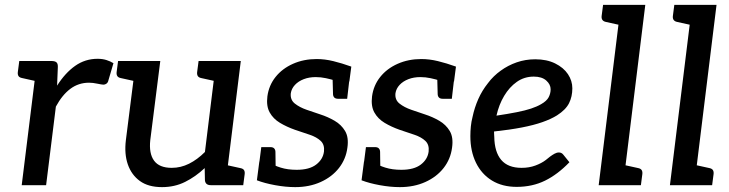

<svg xmlns="http://www.w3.org/2000/svg" viewBox="-20 -759 2989 787"><path d="M69 0 132 -509H190Q206 -509 212 -503Q218 -497 217 -482L214 -408Q247 -460 288 -489Q329 -518 380 -518Q400 -518 416 -513Q432 -508 445 -500L423 -425Q421 -419 415.5 -415.5Q410 -412 404 -412Q398 -412 379 -416Q360 -420 345 -420Q302 -420 268.5 -395Q235 -370 209 -322L169 0ZM160 -509 138 -424 71 -439Q60 -441 56 -447Q52 -453 53 -463L59 -509Z M644 8Q588 8 553.5 -17Q519 -42 504 -85Q489 -128 496 -185L537 -509H637L596 -185Q590 -130 611.5 -100.5Q633 -71 684 -71Q721 -71 755 -88Q789 -105 820 -136L866 -509H967L904 0H844Q822 0 820 -20L819 -70Q782 -35 739 -13.5Q696 8 644 8ZM876 0 897 -85 965 -70Q976 -68 980 -62Q984 -56 983 -46L977 0ZM565 -509 543 -424 475 -439Q465 -441 461 -447Q457 -453 458 -463L464 -509ZM895 -509 873 -424 805 -439Q795 -441 791 -447Q787 -453 788 -463L794 -509Z M1190 8Q1151 8 1107.5 0Q1064 -8 1033 -20L1043 -97L1091 -90Q1102 -81 1130.5 -72Q1159 -63 1196 -63Q1248 -63 1276 -84.5Q1304 -106 1308 -138Q1311 -166 1294.5 -181.5Q1278 -197 1250 -206.5Q1222 -216 1189 -227Q1155 -239 1127.5 -255.5Q1100 -272 1085.5 -298Q1071 -324 1076 -364Q1082 -409 1109.5 -443.5Q1137 -478 1181 -497.5Q1225 -517 1278 -517Q1311 -517 1346 -508.5Q1381 -500 1420 -486L1412 -425L1356 -428Q1337 -434 1316 -438.5Q1295 -443 1274 -443Q1247 -443 1225 -434.5Q1203 -426 1189 -411Q1175 -396 1172 -377Q1169 -350 1188.5 -334.5Q1208 -319 1237 -309Q1266 -299 1293 -290Q1324 -280 1351.5 -264Q1379 -248 1394.5 -222Q1410 -196 1404 -154Q1398 -107 1369.5 -70.5Q1341 -34 1294.5 -13Q1248 8 1190 8ZM1343 -448 1412 -432 1403 -354H1367Q1355 -354 1350 -359.5Q1345 -365 1345 -374ZM1110 -62 1041 -78 1051 -156H1088Q1099 -156 1104 -150.5Q1109 -145 1109 -136Z M1619 8Q1580 8 1536.5 0Q1493 -8 1462 -20L1472 -97L1520 -90Q1531 -81 1559.5 -72Q1588 -63 1625 -63Q1677 -63 1705 -84.5Q1733 -106 1737 -138Q1740 -166 1723.5 -181.5Q1707 -197 1679 -206.5Q1651 -216 1618 -227Q1584 -239 1556.5 -255.5Q1529 -272 1514.5 -298Q1500 -324 1505 -364Q1511 -409 1538.5 -443.5Q1566 -478 1610 -497.5Q1654 -517 1707 -517Q1740 -517 1775 -508.5Q1810 -500 1849 -486L1841 -425L1785 -428Q1766 -434 1745 -438.5Q1724 -443 1703 -443Q1676 -443 1654 -434.5Q1632 -426 1618 -411Q1604 -396 1601 -377Q1598 -350 1617.5 -334.5Q1637 -319 1666 -309Q1695 -299 1722 -290Q1753 -280 1780.5 -264Q1808 -248 1823.5 -222Q1839 -196 1833 -154Q1827 -107 1798.5 -70.5Q1770 -34 1723.5 -13Q1677 8 1619 8ZM1772 -448 1841 -432 1832 -354H1796Q1784 -354 1779 -359.5Q1774 -365 1774 -374ZM1539 -62 1470 -78 1480 -156H1517Q1528 -156 1533 -150.5Q1538 -145 1538 -136Z M2098 7Q2039 7 1996.5 -19Q1954 -45 1931 -92Q1908 -139 1908 -201Q1908 -221 1910 -241Q1912 -261 1917 -280Q1925 -318 1940.5 -353Q1956 -388 1980 -418Q1991 -433 2004.5 -446Q2018 -459 2032 -469Q2062 -491 2098 -503.5Q2134 -516 2174 -516Q2221 -516 2255.5 -499Q2290 -482 2308 -455Q2326 -428 2326 -397Q2326 -363 2312.5 -336Q2299 -309 2263 -286Q2239 -271 2203.5 -258.5Q2168 -246 2119 -236.5Q2070 -227 2005 -220Q2005 -215 2005.5 -206.5Q2006 -198 2006 -198Q2007 -136 2034.5 -103.5Q2062 -71 2118 -71Q2149 -71 2174.5 -80.5Q2200 -90 2217 -103Q2225 -110 2234.5 -117Q2244 -124 2253 -129Q2262 -134 2271 -134Q2282 -134 2289 -125L2314 -94Q2266 -44 2214 -18.5Q2162 7 2098 7ZM2015 -285Q2062 -292 2097.5 -299Q2133 -306 2157 -314Q2181 -322 2198 -332Q2221 -345 2229 -360.5Q2237 -376 2237 -393Q2237 -413 2219 -429Q2201 -445 2168 -445Q2129 -445 2098.5 -423.5Q2068 -402 2046.5 -366Q2025 -330 2015 -285Z M2434 0 2525 -739H2625L2534 0ZM2506 0 2528 -85 2596 -70Q2606 -68 2610 -62Q2614 -56 2613 -46L2607 0ZM2553 -739 2532 -654 2464 -669Q2454 -671 2449.5 -677Q2445 -683 2446 -693L2452 -739Z M2726 0 2817 -739H2917L2826 0ZM2798 0 2820 -85 2888 -70Q2898 -68 2902 -62Q2906 -56 2905 -46L2899 0ZM2845 -739 2824 -654 2756 -669Q2746 -671 2741.5 -677Q2737 -683 2738 -693L2744 -739Z"/></svg>

Font: Aleo Medium
Style: Italic
Weight: 500
Italic angle: -7°
Designer: Alessio Laiso
Foundry: Alessio Laiso
Version: Version 2.001;gftools[0.9.29]